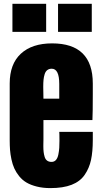

<svg xmlns="http://www.w3.org/2000/svg" viewBox="-20 -966 528 995"><path d="M44.4 -800.8V-946.3H219.2V-800.8ZM280.8 -800.8V-946.3H455.6V-800.8ZM241.2 8.8Q202.1 8.8 170.4 0.7Q138.7 -7.3 116.9 -20.3Q95.2 -33.2 79.3 -53Q63.5 -72.8 54.2 -93.3Q44.9 -113.8 39.3 -140.1Q33.7 -166.5 32 -189Q30.3 -211.4 30.3 -238.8V-533.2Q30.3 -634.3 88.1 -687.7Q146 -741.2 250 -741.2Q460.9 -741.2 460.9 -533.2V-480Q460.9 -380.9 459 -343.8H205.1V-241.2Q205.1 -236.3 204.8 -225.3Q204.6 -214.4 204.6 -208.5Q204.6 -190.9 206.1 -178.5Q207.5 -166 211.4 -153.1Q215.3 -140.1 224.4 -133.5Q233.4 -127 247.1 -127Q261.2 -127 270 -137Q278.8 -147 282.5 -165.8Q286.1 -184.6 287.1 -199.2Q288.1 -213.9 288.1 -235.8Q288.1 -278.8 287.1 -282.7H460.9V-241.2Q460.9 -180.2 451.7 -137.2Q442.4 -94.2 418.7 -59.8Q395 -25.4 351.1 -8.3Q307.1 8.8 241.2 8.8ZM248 -609.9Q234.4 -609.9 225.1 -602.8Q215.8 -595.7 211.4 -581.5Q207 -567.4 205.6 -552.5Q204.1 -537.6 204.1 -516.1Q204.1 -505.9 204.6 -485.4Q205.1 -464.8 205.1 -454.6H287.1V-530.8Q287.1 -609.9 248 -609.9Z"/></svg>

Font: Anton
Style: Regular
Weight: 400
Foundry: vernon adams
Version: Version 1.000